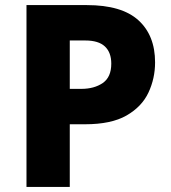

<svg xmlns="http://www.w3.org/2000/svg" viewBox="-20 -734 670 754"><path d="M321 -714Q458 -714 523.5 -654.5Q589 -595 589 -489Q589 -426 563 -370.5Q537 -315 477 -280.5Q417 -246 314 -246H254V0H84V-714ZM315 -575H254V-385H299Q350 -385 383.5 -408Q417 -431 417 -484Q417 -528 392 -551.5Q367 -575 315 -575Z"/></svg>

Font: Noto Sans Malayalam ExtraBold
Style: Regular
Weight: 800
Designer: Jelle Bosma - Monotype Design Team
Foundry: Monotype Imaging Inc.
Version: Version 2.104; ttfautohint (v1.8.4.7-5d5b)